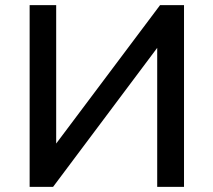

<svg xmlns="http://www.w3.org/2000/svg" viewBox="-20 -725 828 745"><path d="M95 0V-705H198V-156H189L601 -705H694V0H590V-550H598L186 0Z"/></svg>

Font: Nunito Sans 9pt SemiBold
Style: Regular
Weight: 600
Version: Version 3.101;gftools[0.9.27]